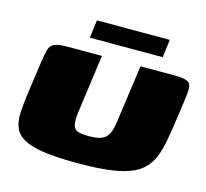

<svg xmlns="http://www.w3.org/2000/svg" viewBox="-91 -702 865 807"><g transform="rotate(15 342.0 -298.5)"><path d="M661 -250Q653 -194 642.5 -152Q632 -110 611.5 -80.5Q591 -51 554.5 -33Q518 -15 459.5 -6.5Q401 2 312 2Q220 2 162.5 -6.5Q105 -15 74.5 -33Q44 -51 33.5 -79Q23 -107 25.5 -146Q28 -185 35 -236L53 -362Q59 -403 64.5 -424Q70 -445 88 -452.5Q106 -460 149 -460H294L259 -205Q254 -165 259.5 -147Q265 -129 283 -124.5Q301 -120 330 -120Q378 -120 398.5 -137.5Q419 -155 426 -203L462 -460H605Q649 -460 665.5 -452.5Q682 -445 682.5 -424Q683 -403 677 -362ZM225 -521 235 -599H552L542 -521Z"/></g></svg>

Font: Genos Black
Style: Italic
Weight: 900
Italic angle: -8°
Version: Version 1.010